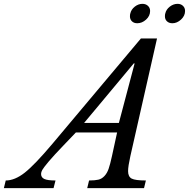

<svg xmlns="http://www.w3.org/2000/svg" viewBox="-128 -980 984 1000"><path d="M689.9 -779.8 550.8 -166Q539.1 -113.3 539.1 -88.9Q539.1 -59.6 557.9 -49.8Q576.7 -40 631.8 -40L622.1 0H326.2L335.9 -40Q366.7 -40 384.3 -44.2Q401.9 -48.3 415.8 -63Q429.7 -77.6 437.7 -100.8Q445.8 -124 455.1 -167L481.9 -290H267.1L204.1 -224.1Q151.9 -169.9 125.2 -138.2Q98.6 -106.4 92.3 -95Q85.9 -83.5 85.9 -74.2Q85.9 -55.7 102.8 -47.9Q119.6 -40 161.1 -40L150.9 0H-107.9L-98.1 -40Q-50.8 -40 1 -80.8Q52.7 -121.6 145 -231L606 -779.8ZM310.1 -339.8H491.2L573.2 -649.9H568.8ZM550.8 -910.2Q555.7 -931.2 574.2 -945.6Q592.8 -960 613.8 -960Q631.3 -960 642.6 -949.5Q653.8 -939 653.8 -922.9Q653.8 -897 632.8 -877.9Q611.8 -858.9 586.9 -858.9Q569.8 -858.9 559.3 -868.9Q548.8 -878.9 548.8 -895Q548.8 -905.3 550.8 -910.2ZM732.9 -910.2Q737.8 -931.2 756.6 -945.6Q775.4 -960 796.9 -960Q814 -960 825 -949.5Q835.9 -939 835.9 -922.9Q835.9 -897.5 814.9 -878.2Q793.9 -858.9 770 -858.9Q752.4 -858.9 741.7 -868.9Q731 -878.9 731 -895Q731 -905.3 732.9 -910.2Z"/></svg>

Font: Libre Baskerville
Style: Italic
Weight: 400
Designer: Pablo Impallari, Rodrigo Fuenzalida
Foundry: Pablo Impallari, Rodrigo Fuenzalida
Version: Version 1.000